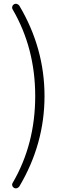

<svg xmlns="http://www.w3.org/2000/svg" viewBox="-20 -822 354 1030"><path d="M84 177.7Q79.1 184.6 71.3 187.5Q67.4 188.5 64.5 188.5Q59.6 188.5 54.7 185.5Q47.9 181.6 45.9 173.8Q44.9 171.9 44.9 168.9Q44.9 164.1 47.9 159.2Q168.9 -47.9 168.9 -306.6Q168.9 -563.5 47.9 -771.5Q44.9 -776.4 44.9 -781.2Q44.9 -784.2 45.9 -787.1Q47.9 -794.9 54.7 -798.8Q59.6 -801.8 65.4 -801.8Q68.4 -801.8 71.3 -800.8Q79.1 -797.9 84 -791Q218.8 -563.5 218.8 -306.6Q218.8 -49.8 84 177.7Z"/></svg>

Font: Gen Jyuu Gothic Light
Style: Regular
Weight: 200
Designer: [Source Han Sans]
Ryoko NISHIZUKA  (kana & ideographs); Paul D. Hunt (Latin, Greek & Cyrillic); Wenlong ZHANG  (bopomofo
Version: Version 1.002.20150607